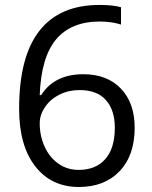

<svg xmlns="http://www.w3.org/2000/svg" viewBox="-20 -744 612 774"><path d="M57.1 -305.2Q57.1 -515.6 138.9 -619.9Q220.7 -724.1 380.9 -724.1Q436 -724.1 467.8 -714.8V-645Q430.2 -657.2 381.8 -657.2Q267.1 -657.2 206.5 -585.7Q146 -514.2 140.1 -360.8H146Q199.7 -444.8 315.9 -444.8Q412.1 -444.8 467.5 -386.7Q522.9 -328.6 522.9 -229Q522.9 -117.7 462.2 -54Q401.4 9.8 297.9 9.8Q187 9.8 122.1 -73.5Q57.1 -156.7 57.1 -305.2ZM296.9 -59.1Q366.2 -59.1 404.5 -102.8Q442.9 -146.5 442.9 -229Q442.9 -299.8 407.2 -340.3Q371.6 -380.9 300.8 -380.9Q256.8 -380.9 220.2 -362.8Q183.6 -344.7 161.9 -313Q140.1 -281.2 140.1 -247.1Q140.1 -196.8 159.7 -153.3Q179.2 -109.9 215.1 -84.5Q251 -59.1 296.9 -59.1Z"/></svg>

Font: Open Sans Y to K
Style: Regular
Weight: 400
Version: Version 1.10